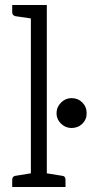

<svg xmlns="http://www.w3.org/2000/svg" viewBox="-20 -751 368 771"><path d="M230 -45Q243 -44 243 -29V0H29V-29Q29 -43 42 -45L104 -55V-677L42 -686Q29 -689 29 -702V-731H168V-55ZM267 -357Q293 -357 310.5 -339.5Q328 -322 328 -296Q328 -271 310.5 -254Q293 -237 267 -237Q243 -237 225 -254.5Q207 -272 207 -296Q207 -321 225 -339Q243 -357 267 -357Z"/></svg>

Font: Aleo Light
Style: Regular
Weight: 300
Designer: Alessio Laiso
Foundry: Alessio Laiso
Version: Version 2.000